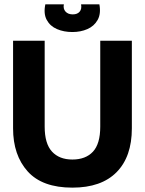

<svg xmlns="http://www.w3.org/2000/svg" viewBox="-20 -847 665 881"><path d="M312 14Q174 14 107 -60.5Q40 -135 40 -258V-660H185V-266Q185 -188 218.5 -151.5Q252 -115 312 -115Q373 -115 406.5 -151Q440 -187 440 -266V-660H585V-258Q585 -128 515 -57Q445 14 312 14ZM188 -827H273Q269 -807 280.5 -794Q292 -781 314 -781Q335 -781 345.5 -793.5Q356 -806 352 -827H436Q444 -784 428 -755.5Q412 -727 381 -713.5Q350 -700 312 -700Q273 -700 241.5 -713.5Q210 -727 194.5 -755.5Q179 -784 188 -827Z"/></svg>

Font: Bricolage Grotesque 96pt Bricolage Grotesque 48pt Regular
Style: Bold
Weight: 700
Designer: Mathieu Triay
Foundry: Atelier Triay
Version: Version 1.001; ttfautohint (v1.8.4.7-5d5b);gftools[0.9.33.de